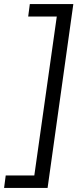

<svg xmlns="http://www.w3.org/2000/svg" viewBox="-52 -820 385 940"><path d="M-32 100 -24 39H116L226 -739H86L94 -800H307L181 100Z"/></svg>

Font: Pathway Extreme SemiCondensed Light
Style: Italic
Weight: 300
Width: 4
Italic angle: -8°
Version: Version 1.001;gftools[0.9.26]